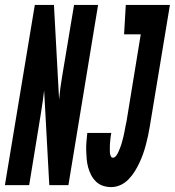

<svg xmlns="http://www.w3.org/2000/svg" viewBox="-64 -755 713 783"><path d="M-44 0 78 -735H156L177 -349Q179 -372 182 -395Q185 -418 189 -441L238 -735H336L215 0H137L116 -386Q113 -363 110 -340Q107 -317 103 -294L55 0ZM390 8Q372 8 355.5 2.5Q339 -3 327 -15Q315 -27 307.5 -41.5Q300 -56 295.5 -72.5Q291 -89 289.5 -106.5Q288 -124 287.5 -141.5Q287 -159 288.5 -177Q290 -195 292 -213H390Q389 -207 388 -202Q387 -197 386.5 -191.5Q386 -186 385.5 -180.5Q385 -175 384.5 -169.5Q384 -164 384 -158.5Q384 -153 384 -148Q384 -143 384 -137.5Q384 -132 385 -127Q386 -122 388.5 -117Q391 -112 396 -112Q404 -112 409.5 -119.5Q415 -127 418.5 -134.5Q422 -142 425 -150Q428 -158 430.5 -165.5Q433 -173 435 -181Q437 -189 439 -196.5Q441 -204 442.5 -212Q444 -220 445.5 -228Q447 -236 448.5 -244Q450 -252 452 -260L510 -615H442L449 -735H629L547 -240Q544 -221 540 -202.5Q536 -184 531 -165Q526 -146 519.5 -127.5Q513 -109 504.5 -91Q496 -73 485.5 -56Q475 -39 460.5 -24Q446 -9 427.5 -0.5Q409 8 390 8Z"/></svg>

Font: Iosevka Curly HvExObl
Style: Regular
Weight: 900
Width: 7
Italic angle: -9°
Monospace: yes
Designer: Belleve Invis
Foundry: Belleve Invis
Version: Version 11.1.0; ttfautohint (v1.8.3)